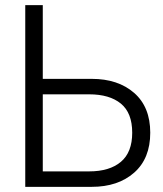

<svg xmlns="http://www.w3.org/2000/svg" viewBox="-20 -725 632 745"><path d="M132 0V-60H326Q405 -60 449 -97Q493 -134 493 -210Q493 -287 449 -323Q405 -359 326 -359H132V-419H336Q438 -419 500.5 -364.5Q563 -310 563 -210Q563 -110 500.5 -55Q438 0 336 0ZM78 0V-705H146V0Z"/></svg>

Font: TikTok Sans 24pt Light
Style: Regular
Weight: 300
Version: Version 4.000